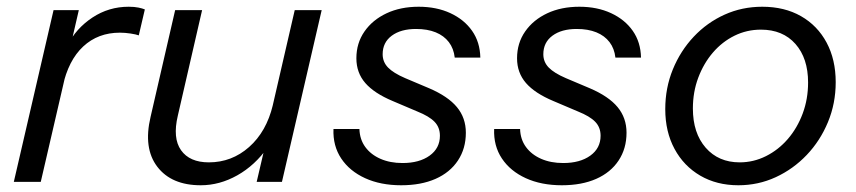

<svg xmlns="http://www.w3.org/2000/svg" viewBox="-20 -540 2540 570"><path d="M21 0 139 -510H214L184 -380H189L101 0ZM166 -283 180 -405Q206 -456 254.5 -488Q303 -520 362 -520Q379 -520 391 -517.5Q403 -515 410 -512L392 -435Q384 -438 367.5 -440.5Q351 -443 336 -443Q271 -443 227 -402Q183 -361 166 -283Z M576 10Q489 10 447 -45Q405 -100 427 -193L500 -510H580L508 -197Q492 -130 517.5 -94Q543 -58 600 -58Q668 -58 719.5 -103.5Q771 -149 790 -228L775 -103Q737 -49 684.5 -19.5Q632 10 576 10ZM742 0 770 -120H765L855 -510H935L817 0Z M1171 10Q1110 10 1064 -11Q1018 -32 993 -69.5Q968 -107 970 -157H1047Q1048 -126 1064.5 -103.5Q1081 -81 1109.5 -68.5Q1138 -56 1175 -56Q1225 -56 1255.5 -78Q1286 -100 1286 -137Q1286 -162 1270 -178.5Q1254 -195 1219 -209L1146 -240Q1091 -263 1064.5 -293.5Q1038 -324 1038 -367Q1038 -412 1062 -446.5Q1086 -481 1127.5 -500.5Q1169 -520 1223 -520Q1276 -520 1317 -501Q1358 -482 1381.5 -448.5Q1405 -415 1406 -369H1330Q1327 -396 1312.5 -415Q1298 -434 1273.5 -444Q1249 -454 1215 -454Q1170 -454 1143 -434Q1116 -414 1116 -379Q1116 -356 1132 -339.5Q1148 -323 1183 -308L1254 -278Q1310 -254 1336.5 -222Q1363 -190 1363 -146Q1363 -99 1339.5 -63.5Q1316 -28 1273 -9Q1230 10 1171 10Z M1648 10Q1587 10 1541 -11Q1495 -32 1470 -69.5Q1445 -107 1447 -157H1524Q1525 -126 1541.5 -103.5Q1558 -81 1586.5 -68.5Q1615 -56 1652 -56Q1702 -56 1732.5 -78Q1763 -100 1763 -137Q1763 -162 1747 -178.5Q1731 -195 1696 -209L1623 -240Q1568 -263 1541.5 -293.5Q1515 -324 1515 -367Q1515 -412 1539 -446.5Q1563 -481 1604.5 -500.5Q1646 -520 1700 -520Q1753 -520 1794 -501Q1835 -482 1858.5 -448.5Q1882 -415 1883 -369H1807Q1804 -396 1789.5 -415Q1775 -434 1750.5 -444Q1726 -454 1692 -454Q1647 -454 1620 -434Q1593 -414 1593 -379Q1593 -356 1609 -339.5Q1625 -323 1660 -308L1731 -278Q1787 -254 1813.5 -222Q1840 -190 1840 -146Q1840 -99 1816.5 -63.5Q1793 -28 1750 -9Q1707 10 1648 10Z M2172 10Q2108 10 2059 -18.5Q2010 -47 1982.5 -98Q1955 -149 1955 -216Q1955 -279 1977.5 -334Q2000 -389 2039.5 -431Q2079 -473 2131 -496.5Q2183 -520 2243 -520Q2309 -520 2358 -492Q2407 -464 2434 -413.5Q2461 -363 2461 -296Q2461 -233 2438 -177.5Q2415 -122 2375 -80Q2335 -38 2283 -14Q2231 10 2172 10ZM2176 -58Q2217 -58 2254 -76.5Q2291 -95 2319 -127.5Q2347 -160 2363 -203Q2379 -246 2379 -295Q2379 -367 2341.5 -409.5Q2304 -452 2239 -452Q2197 -452 2160.5 -434Q2124 -416 2096.5 -384Q2069 -352 2053 -309.5Q2037 -267 2037 -218Q2037 -145 2075 -101.5Q2113 -58 2176 -58Z"/></svg>

Font: Instrument Sans
Style: Italic
Weight: 400
Italic angle: -13°
Designer: Rodrigo Fuenzalida
Foundry: fragTYPE
Version: Version 1.000;gftools[0.9.28]